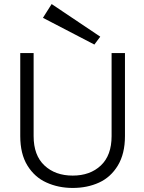

<svg xmlns="http://www.w3.org/2000/svg" viewBox="-20 -922 713 948"><path d="M339 6Q268 6 209 -21Q151 -47 115.5 -104.5Q80 -162 80 -250V-660H146V-250Q146 -155 199.5 -105Q253 -55 339 -55Q425 -55 478 -105Q531 -155 531 -250V-660H597V-250Q597 -163 562 -105Q527 -47 469 -20.5Q411 6 339 6ZM446 -702 192 -834 235 -902 475 -741Z"/></svg>

Font: Lil Grotesk
Style: Regular
Weight: 400
Designer: Bastien Sozeau
Foundry: NBR — Bastien Sozeau
Version: Version 4.002; ttfautohint (v1.8.4.7-5d5b)